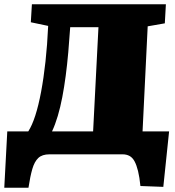

<svg xmlns="http://www.w3.org/2000/svg" viewBox="-23 -721 818 897"><path d="M-3 156 11 -107H109Q127 -135 142 -181.5Q157 -228 169 -292Q181 -356 189.5 -433.5Q198 -511 202 -600L121 -617L126 -701H752L747 -612L667 -598L643 -107H767L740 152L633 148Q629 107 622 78.5Q615 50 605.5 32.5Q596 15 582 7.5Q568 0 550 0H208Q174 0 156 17Q138 34 128 68.5Q118 103 110 156ZM220 -107H412L437 -594H305Q301 -534 296 -477Q291 -420 284 -367Q277 -314 268 -267Q259 -220 247 -179.5Q235 -139 220 -107Z"/></svg>

Font: Literata Black
Style: Italic
Weight: 900
Italic angle: -2°
Designer: Latin by Veronika Burian and Jose Scaglione. Greek by Irene Vlachou. Cyrillic by Vera Evstafieva
Foundry: TypeTogether
Version: Version 3.002